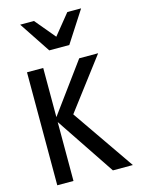

<svg xmlns="http://www.w3.org/2000/svg" viewBox="-146 -1106 893 1190"><g transform="rotate(-15 300.0 -510.5)"><path d="M173 -378V0H69V-725H173V-409.5L404 -725H525.5L278.5 -399L554 0H426ZM104.5 -1021H193L301.5 -891L407 -1021H495.5L366 -820.5H237.5Z"/></g></svg>

Font: JuliaMono Medium
Style: Regular
Weight: 500
Monospace: yes
Designer: cormullion
Foundry: corm
Version: Version 0.054; ttfautohint (v1.8.4)